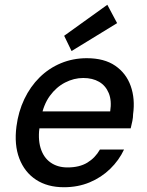

<svg xmlns="http://www.w3.org/2000/svg" viewBox="-20 -773 618 805"><path d="M248 12Q179 12 131 -19.5Q83 -51 61 -108.5Q39 -166 49 -243Q57 -305 82 -357.5Q107 -410 146 -448.5Q185 -487 235.5 -508Q286 -529 344 -529Q417 -529 463 -497.5Q509 -466 528 -412.5Q547 -359 538 -294Q538 -281 535 -266Q532 -251 528 -235H120L133 -306H442Q449 -351 436 -382.5Q423 -414 395.5 -430Q368 -446 329 -446Q290 -446 253 -427Q216 -408 189 -371Q162 -334 152 -278L147 -249Q138 -193 150 -153Q162 -113 191.5 -92Q221 -71 263 -71Q313 -71 346 -91Q379 -111 399 -146H500Q479 -101 442 -65Q405 -29 356 -8.5Q307 12 248 12ZM280 -559 249 -623 430 -753 471 -676Z"/></svg>

Font: DM Sans 11pt Medium
Style: Italic
Weight: 500
Italic angle: -10°
Version: Version 4.004;gftools[0.9.30]